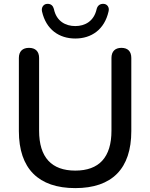

<svg xmlns="http://www.w3.org/2000/svg" viewBox="-20 -958 773 987"><path d="M367 -760C450 -760 517 -806 538 -899C544 -921 530 -937 514 -938C492 -940 481 -927 477 -912C463 -848 416 -824 367 -824C318 -824 270 -848 257 -912C253 -927 243 -940 221 -938C205 -937 191 -921 196 -899C217 -806 284 -760 367 -760ZM367 9C556 9 655 -91 655 -284V-660C655 -694 637 -712 604 -712C572 -712 553 -694 553 -660V-286C553 -149 489 -81 367 -81C245 -81 181 -149 181 -286V-660C181 -694 162 -712 129 -712C96 -712 77 -694 77 -660V-284C77 -91 178 9 367 9Z"/></svg>

Font: Nunito SemiBold
Style: Regular
Weight: 600
Designer: Vernon Adams
Foundry: Vernon Adams
Version: Version 3.602